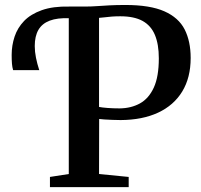

<svg xmlns="http://www.w3.org/2000/svg" viewBox="-20 -770 826 790"><path d="M185.5 0V-42L263 -54V-710.5L253.5 -726.5L263 -743H327.5Q355 -743 379 -744.8Q403 -746.5 430.8 -748Q458.5 -749.5 496 -749.5Q597.5 -749.5 656.2 -723.5Q715 -697.5 739.8 -648.8Q764.5 -600 764.5 -531.5Q764.5 -450.5 729.8 -393.5Q695 -336.5 630.5 -306.5Q566 -276.5 476.5 -276Q461 -276 442.2 -276.8Q423.5 -277.5 408.2 -278.5Q393 -279.5 388 -280.5L387.5 -54L509.5 -42V0ZM472.5 -324Q519.5 -324.5 555.8 -344.5Q592 -364.5 612.8 -409.5Q633.5 -454.5 633.5 -530Q633.5 -587.5 617.5 -626Q601.5 -664.5 566.8 -683.8Q532 -703 475 -703Q456 -703 440 -701.8Q424 -700.5 411 -698.8Q398 -697 387.5 -696.5V-330Q400 -327.5 422.5 -325.8Q445 -324 472.5 -324ZM34 -481.5Q30.5 -492.5 29.2 -508Q28 -523.5 28 -544Q28 -583 40 -619.2Q52 -655.5 79.2 -683.8Q106.5 -712 152.2 -728.2Q198 -744.5 265 -743L272 -719L265 -695Q216 -697 184.5 -685Q153 -673 138 -647Q123 -621 123 -580.5Q123 -557.5 128 -532.5Q133 -507.5 141.5 -481.5Z"/></svg>

Font: Merriweather 60pt SemiBold
Style: Regular
Weight: 600
Version: Version 2.100